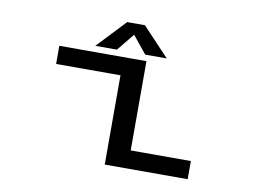

<svg xmlns="http://www.w3.org/2000/svg" viewBox="-73 -770 1195 880"><g transform="rotate(10 525.0 -330.5)"><path d="M659 -528.5H558.5L493 -609.5L427 -528.5H326.5L451.5 -661H534ZM569.5 -84.5H849.5V0H463.5V-415.5H164V-500H569.5Z"/></g></svg>

Font: League Mono Extended
Style: Regular
Weight: 400
Width: 9
Designer: Tyler Finck
Foundry: The League of Moveable Type / Tyler Finck
Version: Version 2.210